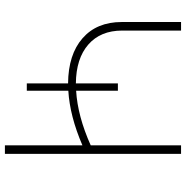

<svg xmlns="http://www.w3.org/2000/svg" viewBox="-8 -732 740 763"><g transform="rotate(90 361.5 -350.0)"><path d="M591 -700V0H557V-308Q441 -258 340 -252V-87H311V-251Q196 -252 131.5 -308.5Q67 -365 67 -464V-700H101V-466Q101 -380 156.5 -331.5Q212 -283 311 -282V-449H340V-283Q441 -289 557 -341V-700Z"/></g></svg>

Font: Montserrat Alternates ExLight
Style: Regular
Weight: 275
Designer: Julieta Ulanovsky
Foundry: Julieta Ulanovsky
Version: Version 7.200